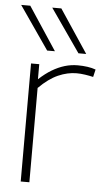

<svg xmlns="http://www.w3.org/2000/svg" viewBox="-55 -826 476 862"><g transform="rotate(5 182.5 -395.0)"><path d="M109 -532V-464Q138 -491 166.5 -508Q195 -525 223.5 -533.5Q252 -542 282 -542Q305 -542 326 -539Q347 -536 363 -530L355 -496Q338 -500 318 -503Q298 -506 280 -506Q239 -506 197 -487.5Q155 -469 111 -425V0H72V-532ZM139 -596 5 -790H46L174 -596ZM280 -596 145 -790H186L315 -596Z"/></g></svg>

Font: Georama ExtraCondensed Thin ExtraLight
Style: Regular
Weight: 250
Version: Version 1.001